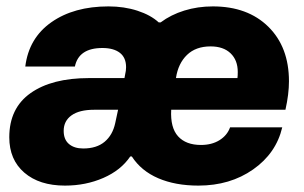

<svg xmlns="http://www.w3.org/2000/svg" viewBox="-20 -570 951 600"><path d="M9 -141Q9 -232 75.5 -279Q142 -326 258 -326H369L371 -337Q374 -349 374 -360Q374 -390 354.5 -405Q335 -420 300 -420Q226 -420 214 -362H59Q70 -451 140.5 -500.5Q211 -550 319 -550Q368 -550 409.5 -536.5Q451 -523 476 -500H482Q514 -524 556 -537Q598 -550 645 -550Q754 -550 818.5 -486.5Q883 -423 883 -316Q883 -276 872 -227H515Q512 -171 536.5 -144Q561 -117 608 -117Q642 -117 666 -132Q690 -147 699 -172H862Q843 -91 771 -40.5Q699 10 600 10Q528 10 474.5 -13Q421 -36 392 -81H387Q358 -38 303 -14Q248 10 183 10Q103 10 56 -30.5Q9 -71 9 -141ZM240 -106Q282 -106 307 -127Q332 -148 340 -185L349 -227H274Q228 -227 203.5 -209.5Q179 -192 179 -161Q179 -134 195.5 -120Q212 -106 240 -106ZM722 -326Q723 -333 723 -345Q723 -382 700.5 -403.5Q678 -425 638 -425Q592 -425 564.5 -398.5Q537 -372 530 -327V-326Z"/></svg>

Font: Mona Sans ExtraBold
Style: Italic
Weight: 800
Italic angle: -11.7°
Designer: Deni Anggara
Foundry: GitHub
Version: Version 2.000